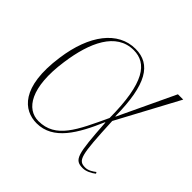

<svg xmlns="http://www.w3.org/2000/svg" viewBox="-138 -703 870 870"><g transform="rotate(45 297.0 -268.0)"><path d="M194 10C300 10 358 -92 410 -213H412C425 -19 431 6 486 6C506 6 530 -6 546 -19L542 -26C529 -16 511 -4 492 -4C445 -4 439 -26 429 -240L588 -536H554L426 -265H424C422 -466 372 -546 273 -546C161 -546 81 -442 58 -274C27 -56 111 10 194 10ZM193 -3C116 -3 59 -86 86 -274C106 -418 159 -536 271 -536C355 -536 410 -466 411 -241C345 -100 303 -3 193 -3Z"/></g></svg>

Font: Noto Serif Display Thin
Style: Italic
Weight: 100
Italic angle: -12°
Designer: Monotype Design Team
Foundry: Monotype Imaging Inc.
Version: Version 2.009